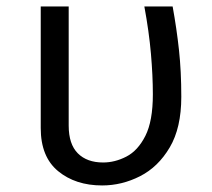

<svg xmlns="http://www.w3.org/2000/svg" viewBox="-20 -560 655 592"><path d="M512.3 -540Q524.6 -472.3 531.8 -406.4Q539 -340.5 539 -261.5Q539 -165.6 503.3 -105.4Q467.7 -45.1 411.8 -16.7Q355.9 11.8 294.9 11.8Q212.8 11.8 159.2 -32.3Q105.6 -76.4 105.6 -165.1V-540H191.8V-172.8Q191.8 -115.4 220 -87.2Q248.2 -59 297.9 -59Q334.4 -59 369.7 -77.2Q405.1 -95.4 428.2 -141Q451.3 -186.7 451.3 -269.2Q451.3 -326.2 445.4 -394.1Q439.5 -462.1 425.1 -540Z"/></svg>

Font: FiraCode Nerd Font
Style: Regular
Weight: 400
Designer: Carrois Corporate, Edenspiekermann AG, Nikita Prokopov
Foundry: Carrois Corporate, Edenspiekermann AG, Nikita Prokopov
Version: Version 6.002;Nerd Fonts 2.1.0